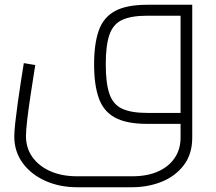

<svg xmlns="http://www.w3.org/2000/svg" viewBox="-20 -520 906 806"><path d="M303 266Q230 266 170 239Q110 212 75 164Q40 116 40 53Q40 32 44 -4.5Q48 -41 54 -84.5Q60 -128 67 -173Q74 -218 80 -255L128 -247Q117 -178 108 -118.5Q99 -59 94 -15Q89 29 89 51Q89 102 116.5 140Q144 178 192 199Q240 220 303 220H535Q598 220 643 200Q688 180 713 143.5Q738 107 738 58V-475L762 -454H598Q531 -454 493 -436.5Q455 -419 439.5 -374.5Q424 -330 424 -250Q424 -170 439.5 -125.5Q455 -81 493 -63.5Q531 -46 598 -46H738V0H598Q511 0 462.5 -26.5Q414 -53 394.5 -108.5Q375 -164 375 -250Q375 -336 394.5 -391.5Q414 -447 462.5 -473.5Q511 -500 598 -500H787V58Q787 127 751.5 173.5Q716 220 658.5 243Q601 266 535 266Z"/></svg>

Font: Cairo Play Light
Style: Regular
Weight: 300
Version: Version 3.119